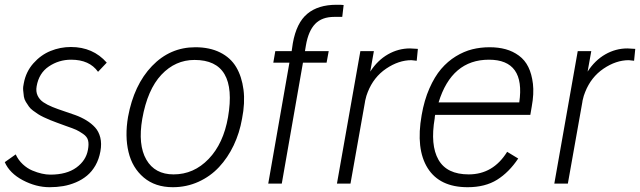

<svg xmlns="http://www.w3.org/2000/svg" viewBox="-32 -762 2657 797"><path d="M411.1 -502 375 -463.9Q339.4 -514.2 263.2 -514.2Q212.4 -514.2 170.9 -486.3Q129.4 -458.5 120.1 -403.8Q116.2 -382.3 124 -365.5Q131.8 -348.6 147.9 -337.6Q164.1 -326.7 185.8 -317.9Q207.5 -309.1 232.2 -301Q256.8 -293 281 -284.2Q305.2 -275.4 326.4 -262.5Q347.7 -249.5 362.8 -232.9Q377.9 -216.3 384.3 -191.2Q390.6 -166 384.8 -133.8Q378.9 -101.1 364.3 -75.4Q349.6 -49.8 329.3 -33Q309.1 -16.1 283.2 -5.1Q257.3 5.9 230.5 10.5Q203.6 15.1 173.8 15.1Q117.7 15.1 62.7 -13.9Q7.8 -43 -12.2 -88.9L33.2 -121.1Q43.9 -97.7 62.5 -80.3Q81.1 -63 102.1 -54.2Q123 -45.4 141.6 -41.3Q160.2 -37.1 176.8 -37.1Q244.6 -37.1 284.9 -66.4Q325.2 -95.7 333 -140.1Q337.4 -163.1 333.7 -178.7Q330.1 -194.3 313 -206.1Q295.9 -217.8 284.2 -223.1Q272.5 -228.5 241.2 -239.3Q216.8 -248 204.1 -252.9Q188 -258.8 175.5 -263.9Q163.1 -269 149.2 -275.6Q135.3 -282.2 125.5 -288.6Q115.7 -294.9 105 -303Q94.2 -311 88.1 -319.6Q82 -328.1 75.4 -338.9Q68.8 -349.6 67.1 -361.1Q65.4 -372.6 64.2 -387Q63 -401.4 66.9 -417Q75.7 -464.4 106.7 -499.3Q137.7 -534.2 178 -550.5Q218.3 -566.9 262.2 -566.9Q354 -566.9 411.1 -502Z M778.8 -565.9Q838.4 -565.9 881.8 -544.2Q925.3 -522.5 948.5 -483.4Q971.7 -444.3 978.8 -389.6Q985.8 -335 972.7 -269Q962.4 -210 938 -158.7Q913.6 -107.4 877.4 -68.6Q841.3 -29.8 791.7 -7.3Q742.2 15.1 685.5 15.1Q612.3 15.1 564.7 -25.1Q517.1 -65.4 501.5 -130.9Q485.8 -196.3 499.5 -276.9Q523.9 -409.7 598.9 -487.8Q673.8 -565.9 778.8 -565.9ZM775.4 -513.2Q695.8 -513.2 637.9 -451.7Q580.1 -390.1 558.6 -269Q540 -160.6 575.4 -99.4Q610.8 -38.1 688.5 -38.1Q772.5 -38.1 834 -102.1Q895.5 -166 914.6 -275.9Q955.1 -513.2 775.4 -513.2Z M1364.7 -742.2Q1386.7 -742.2 1394.5 -741.2L1388.7 -691.9H1355.5Q1304.2 -691.9 1276.1 -662.6Q1248 -633.3 1237.8 -573.2L1233.9 -549.8H1332.5L1323.7 -502H1225.6L1137.7 0H1081.5L1169.4 -502H1102.5L1110.8 -549.8H1178.7L1183.6 -583Q1198.7 -667.5 1243.7 -704.8Q1288.6 -742.2 1364.7 -742.2Z M1669.9 -561Q1680.2 -561 1702.6 -559.1L1697.8 -509.8Q1678.2 -512.2 1675.8 -512.2Q1623 -512.2 1571 -477.1Q1519 -441.9 1494.6 -379.9Q1488.8 -366.7 1483.9 -344.2L1482.9 -337.9L1422.9 0H1366.7L1463.9 -549.8H1520L1504.9 -464.8Q1535.2 -511.7 1578.4 -536.4Q1621.6 -561 1669.9 -561ZM1482.9 -337.9V-336.9Z M2000.5 -565.9Q2037.1 -565.9 2067.1 -557.6Q2097.2 -549.3 2122.1 -531Q2147 -512.7 2161.1 -483.9Q2175.3 -455.1 2180.2 -414.3Q2185.1 -373.5 2175.3 -319.8L2169.4 -285.2H1774.4Q1772.5 -277.3 1772.5 -271Q1753.4 -159.7 1788.1 -98.9Q1822.8 -38.1 1913.6 -38.1Q2015.1 -38.1 2073.2 -131.8L2119.1 -104Q2081.1 -46.9 2031.5 -15.9Q1981.9 15.1 1909.2 15.1Q1793 15.1 1743.2 -64.2Q1693.4 -143.6 1718.3 -284.2Q1729 -346.2 1750.5 -395Q1772 -443.8 1799.1 -475.6Q1826.2 -507.3 1860.1 -528.1Q1894 -548.8 1928.5 -557.4Q1962.9 -565.9 2000.5 -565.9ZM1997.6 -514.2Q1842.8 -514.2 1788.6 -336.9H2123.5Q2149.4 -514.2 1997.6 -514.2Z M2572.3 -561Q2582.5 -561 2605 -559.1L2600.1 -509.8Q2580.6 -512.2 2578.1 -512.2Q2525.4 -512.2 2473.4 -477.1Q2421.4 -441.9 2397 -379.9Q2391.1 -366.7 2386.2 -344.2L2385.3 -337.9L2325.2 0H2269L2366.2 -549.8H2422.4L2407.2 -464.8Q2437.5 -511.7 2480.7 -536.4Q2523.9 -561 2572.3 -561ZM2385.3 -337.9V-336.9Z"/></svg>

Font: Stilu Light
Style: Italic
Weight: 300
Italic angle: -10°
Designer: Genilson Lima Santos
Foundry: Genilson Lima Santos
Version: Version 1.200;PS 001.200;hotconv 1.0.88;makeotf.lib2.5.64775